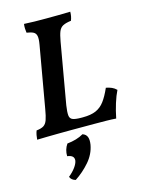

<svg xmlns="http://www.w3.org/2000/svg" viewBox="-140 -761 857 1136"><g transform="rotate(-15 288.0 -193.5)"><path d="M20 3Q21 -11 23.5 -24.5Q26 -38 31 -51Q60 -54 75 -63.5Q90 -73 98 -95.5Q106 -118 113 -160L179 -537Q185 -571 181.5 -588.5Q178 -606 164 -613.5Q150 -621 123 -625Q121 -637 120.5 -651.5Q120 -666 122 -679Q152 -677 186 -676.5Q220 -676 257 -676Q291 -676 331 -676.5Q371 -677 405 -678Q405 -664 402.5 -650.5Q400 -637 395 -625Q363 -621 345.5 -612Q328 -603 319.5 -582.5Q311 -562 304 -522L239 -149Q233 -109 235 -88.5Q237 -68 254 -61.5Q271 -55 306 -55H316Q365 -55 396 -68.5Q427 -82 449 -111.5Q471 -141 492 -189Q512 -185 527 -178.5Q542 -172 555 -159Q540 -129 526.5 -86Q513 -43 504 3Q480 1 444 0.5Q408 0 368 0Q328 0 290 0Q262 0 226 0Q190 0 152.5 0.5Q115 1 80.5 1.5Q46 2 20 3ZM179 292Q153 285 145 264Q171 243 187 221Q203 199 206 181Q208 165 198.5 155.5Q189 146 166 143Q165 103 187 71Q216 68 241.5 60.5Q267 53 287 41Q308 48 315 66Q322 84 317 114Q307 169 268 214Q229 259 179 292Z"/></g></svg>

Font: Vollkorn SemiBold
Style: Italic
Weight: 600
Italic angle: -11°
Designer: Friedrich Althausen
Foundry: Friedrich Althausen
Version: Version 5.000